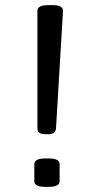

<svg xmlns="http://www.w3.org/2000/svg" viewBox="-20 -722 362 744"><path d="M155 -202Q125 -202 125 -224V-680Q125 -702 165 -702H185Q226 -702 224 -678L197 -224Q195 -202 166 -202ZM155 2Q113 2 113 -20V-86Q113 -108 155 -108H169Q211 -108 211 -86V-20Q211 2 169 2Z"/></svg>

Font: Asap Expanded
Style: Regular
Weight: 400
Width: 7
Designer: Pablo Cosgaya
Foundry: Omnibus-Type
Version: Version 3.001; ttfautohint (v1.8.4.7-5d5b)